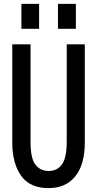

<svg xmlns="http://www.w3.org/2000/svg" viewBox="-20 -957 499 987"><path d="M229 10Q134 10 88.5 -53.5Q43 -117 43 -227V-729H137V-227Q137 -142 162.5 -110Q188 -78 230 -78Q274 -78 298.5 -112Q323 -146 323 -227V-729H416V-227Q416 -111 367 -50.5Q318 10 229 10ZM90 -809V-937H181V-809ZM278 -809V-937H370V-809Z"/></svg>

Font: Mona Sans Condensed Medium
Style: Regular
Weight: 500
Width: 3
Designer: Deni Anggara
Foundry: GitHub
Version: Version 1.001; ttfautohint (v1.8.4.7-5d5b);gftools[0.9.31]